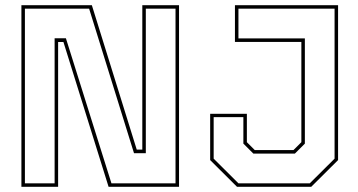

<svg xmlns="http://www.w3.org/2000/svg" viewBox="-20 -720 1380 740"><path d="M76 -13.5H190.5V-572.5H234L409.5 -13.5H656.5V-686.5H542V-129.5H496.5L323.5 -686.5H76ZM62.5 0V-700H334L507 -143.5H528.5V-700H670V0H398.5L224.5 -558H204V0ZM893.5 0 790 -103V-281.5H931.5V-172L962 -141.5H1111L1141.5 -172V-558.5H885.5V-700H1283V-103L1179.5 0ZM899 -13.5H1174L1269.5 -108.5V-686.5H899V-572H1155V-166.5L1116.5 -128H956.5L918 -166.5V-268.5H803.5V-108.5Z"/></svg>

Font: Tourney Thin
Style: Regular
Weight: 100
Designer: Tyler Finck
Foundry: Etcetera Type Co
Version: Version 1.015